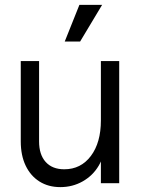

<svg xmlns="http://www.w3.org/2000/svg" viewBox="-20 -750 583 786"><path d="M65 -171V-500H140V-171Q140 -117 167 -87Q194 -57 243 -57Q311 -57 352 -111.5Q393 -166 393 -257L408 -161Q408 -112 384 -71.5Q360 -31 318.5 -7.5Q277 16 227 16Q178 16 141.5 -7Q105 -30 85 -72Q65 -114 65 -171ZM393 -500H468V0H393ZM305 -730H398L308 -580H245Z"/></svg>

Font: Uncut Sans Variable
Style: Regular
Weight: 400
Designer: Kasper Nordkvist
Foundry: UNCUT.wtf
Version: Version 1.304;Glyphs 3.2 (3246)